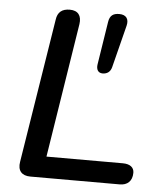

<svg xmlns="http://www.w3.org/2000/svg" viewBox="-50 -721 650 766"><g transform="rotate(5 275.0 -338.5)"><path d="M100 0H458C488 0 508 -17 508 -51C508 -72 492 -85 463 -85H157L242 -623C247 -657 232 -677 199 -677C168 -677 150 -663 146 -632L54 -55C48 -20 65 0 100 0ZM351 -435C369 -435 382 -444 387 -463L430 -633C437 -661 424 -677 397 -677C373 -677 359 -668 355 -641L328 -469C325 -449 333 -435 351 -435Z"/></g></svg>

Font: SN Pro Medium
Style: Italic
Weight: 400
Italic angle: -9°
Designer: Tobias Whetton
Foundry: Supernotes
Version: Version 1.001;Glyphs 3.2 (3249)